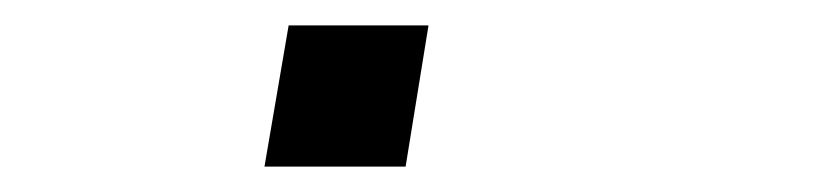

<svg xmlns="http://www.w3.org/2000/svg" viewBox="-20 -131 640 151"><path d="M188 0 207 -111H317L299 0Z"/></svg>

Font: Iosevka SS04 Lt Ex Obl
Style: Regular
Weight: 300
Width: 7
Italic angle: -9°
Monospace: yes
Designer: Belleve Invis
Foundry: Belleve Invis
Version: Version 19.0.0; ttfautohint (v1.8.4)